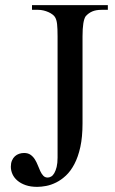

<svg xmlns="http://www.w3.org/2000/svg" viewBox="-20 -708 445 744"><path d="M397.9 -669.9V-688H104V-669.9H127.9Q138.2 -669.9 148.4 -667.5Q158.7 -665 167.5 -661.1Q176.3 -657.2 183.1 -652.1Q189.9 -647 192.9 -642.1Q199.2 -632.3 201.2 -614.7Q203.1 -597.2 203.1 -566.9V-97.2Q203.1 -75.7 199.5 -61Q195.8 -46.4 190.4 -37.1Q185.1 -27.8 178.2 -23.9Q171.4 -20 165 -20Q154.3 -20 147.7 -27.1Q141.1 -34.2 136.2 -44.7Q131.3 -55.2 126.5 -67.6Q121.6 -80.1 115 -90.6Q108.4 -101.1 98.4 -108.2Q88.4 -115.2 73.2 -115.2Q63.5 -115.2 54.2 -112.1Q44.9 -108.9 37.8 -102.5Q30.8 -96.2 26.4 -85.9Q22 -75.7 22 -62Q22 -47.4 28.3 -33.2Q34.7 -19 47.6 -8.1Q60.5 2.9 79.6 9.5Q98.6 16.1 124 16.1Q139.6 16.1 158.9 12.5Q178.2 8.8 197.8 -1Q217.3 -10.7 235.6 -27.8Q253.9 -44.9 268.3 -72.3Q282.7 -99.6 291.3 -138.4Q299.8 -177.2 299.8 -230V-566.9Q299.8 -627.4 312 -645Q322.8 -657.2 337.4 -663.6Q352.1 -669.9 373 -669.9Z"/></svg>

Font: Galatia SIL
Style: Regular
Weight: 400
Designer: Development by SIL's NRSI team
Version: Version 2.1